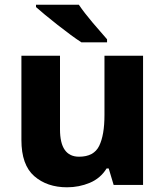

<svg xmlns="http://www.w3.org/2000/svg" viewBox="-20 -786 702 816"><path d="M588 -549H424V-297Q424 -212 401.5 -166Q379 -120 316 -120Q235 -120 235 -236V-549H71V-191Q71 -85 125.5 -37.5Q180 10 265 10Q316 10 361.5 -9Q407 -28 433 -70H442L463 0H588ZM315 -766H133V-756Q164 -728 225 -680Q286 -632 326 -606H435V-619Q410 -647 374 -689.5Q338 -732 315 -766Z"/></svg>

Font: Noto Sans UI Extra
Style: Regular
Weight: 800
Designer: Monotype Design Team
Foundry: Monotype Imaging Inc.
Version: Version 1.901